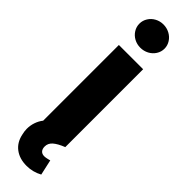

<svg xmlns="http://www.w3.org/2000/svg" viewBox="-322 -741 924 924"><g transform="rotate(45 140.0 -278.5)"><path d="M20.5 104.5Q15.6 85 15.6 68.4Q15.6 45.4 22.9 23.7Q30.3 2 43.9 -15.1V-530.3H209V0H208Q172.4 14.2 154.5 29.8Q136.7 45.4 136.7 67.4Q136.7 84 145 93.3Q153.3 102.5 168.9 102.5Q177.7 102.5 191.2 99.1Q204.6 95.7 203.1 95.7L220.7 174.8Q183.6 195.3 140.6 195.3Q93.3 195.3 61.5 171.6Q29.8 147.9 20.5 104.5ZM41 -672.9Q41 -694.3 52.5 -712.6Q64 -731 83.5 -741.5Q103 -752 126 -752Q148.9 -752 168.7 -741.5Q188.5 -731 200.2 -712.6Q211.9 -694.3 211.9 -672.9Q211.9 -651.4 200.2 -633.1Q188.5 -614.7 168.7 -604.2Q148.9 -593.8 126 -593.8Q103 -593.8 83.5 -604.2Q64 -614.7 52.5 -633.1Q41 -651.4 41 -672.9Z"/></g></svg>

Font: Pretendard Std ExtraBold
Style: Regular
Weight: 800
Designer: Base glyphs from Inter by Rasmus Andersson; Hangeul glyphs from Noto Sans CJK(Source Han Sans) by Jang Soo-young and Kan
Foundry: Kil Hyung-jin
Version: Version 1.309